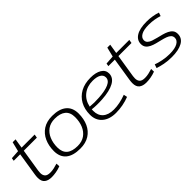

<svg xmlns="http://www.w3.org/2000/svg" viewBox="135 -1562 2470 2470"><g transform="rotate(-45 1369.5 -327.0)"><path d="M395 -71 397 -21Q351 -4 308.5 3Q266 10 230 10Q167 10 131 -18.5Q95 -47 95 -113Q95 -138 100 -170L150 -486H32L39 -526L159 -534L191 -664H244L223 -534H461L453 -486H215L165 -172Q162 -151 162 -132Q162 -92 183.5 -68.5Q205 -45 259 -45Q292 -45 326 -52.5Q360 -60 395 -71Z M750 10Q620 10 553 -45Q486 -100 485 -207Q485 -304 519.5 -380.5Q554 -457 621.5 -501Q689 -545 789 -545Q916 -545 984 -489.5Q1052 -434 1053 -327Q1053 -227 1018.5 -151.5Q984 -76 916.5 -33Q849 10 750 10ZM750 -38Q828 -38 881 -75.5Q934 -113 961 -177.5Q988 -242 988 -325Q988 -411 936.5 -453.5Q885 -496 788 -496Q710 -496 657 -458Q604 -420 577 -355Q550 -290 550 -211Q550 -123 600.5 -80.5Q651 -38 750 -38Z M1644 -36Q1588 -14 1525.5 -2Q1463 10 1400 10Q1281 10 1212.5 -49.5Q1144 -109 1144 -211Q1144 -311 1185.5 -386Q1227 -461 1303 -502.5Q1379 -544 1485 -544Q1581 -544 1638 -509.5Q1695 -475 1695 -412Q1695 -336 1617 -292.5Q1539 -249 1393 -240Q1345 -237 1297.5 -238Q1250 -239 1210 -244Q1209 -230 1209 -215Q1209 -133 1261 -86.5Q1313 -40 1411 -40Q1462 -40 1518.5 -51.5Q1575 -63 1634 -85ZM1477 -496Q1376 -496 1306 -440Q1236 -384 1216 -287Q1253 -283 1295 -282.5Q1337 -282 1380 -285Q1499 -292 1564.5 -321.5Q1630 -351 1630 -405Q1630 -449 1589.5 -472.5Q1549 -496 1477 -496Z M2117 -71 2119 -21Q2073 -4 2030.5 3Q1988 10 1952 10Q1889 10 1853 -18.5Q1817 -47 1817 -113Q1817 -138 1822 -170L1872 -486H1754L1761 -526L1881 -534L1913 -664H1966L1945 -534H2183L2175 -486H1937L1887 -172Q1884 -151 1884 -132Q1884 -92 1905.5 -68.5Q1927 -45 1981 -45Q2014 -45 2048 -52.5Q2082 -60 2117 -71Z M2175 -30 2192 -80Q2233 -64 2295 -51Q2357 -38 2424 -38Q2518 -38 2567.5 -65.5Q2617 -93 2617 -138Q2617 -169 2597.5 -188Q2578 -207 2545 -219Q2512 -231 2472.5 -240.5Q2433 -250 2394 -260Q2355 -270 2322 -286Q2289 -302 2269.5 -327Q2250 -352 2250 -391Q2250 -462 2315 -503Q2380 -544 2508 -544Q2559 -544 2610.5 -535.5Q2662 -527 2701 -513L2685 -466Q2646 -479 2598 -487.5Q2550 -496 2499 -496Q2404 -496 2358 -468.5Q2312 -441 2312 -398Q2312 -369 2331.5 -350.5Q2351 -332 2384 -320.5Q2417 -309 2456.5 -299.5Q2496 -290 2535 -279.5Q2574 -269 2607 -253Q2640 -237 2660 -212Q2680 -187 2680 -147Q2680 -69 2609.5 -29.5Q2539 10 2416 10Q2343 10 2281.5 -2Q2220 -14 2175 -30Z"/></g></svg>

Font: Georama Expanded Light
Style: Italic
Weight: 300
Width: 7
Italic angle: -9°
Designer: Jean-Baptiste Levee
Foundry: Production Type
Version: Version 1.000